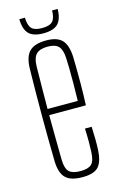

<svg xmlns="http://www.w3.org/2000/svg" viewBox="-114 -773 516 829"><g transform="rotate(-15 144.0 -359.0)"><path d="M149 5.5Q96 5.5 73.5 -17.2Q51 -40 49.5 -92Q48.5 -142.5 48 -194.5Q47.5 -246.5 47.5 -299.2Q47.5 -352 48 -404.2Q48.5 -456.5 49.5 -507Q51 -560 74.2 -582.8Q97.5 -605.5 149 -605.5Q197.5 -605.5 219.2 -582.8Q241 -560 243.5 -508Q244 -490.5 244.5 -459.8Q245 -429 244.8 -386.2Q244.5 -343.5 242.5 -290.5H78.5Q78.5 -245.5 79.2 -197.2Q80 -149 80.5 -90.5Q81.5 -50.5 96.8 -36.2Q112 -22 147 -22Q182 -22 196.8 -36.2Q211.5 -50.5 213 -90.5Q214 -112 214 -137.5Q214 -163 212.5 -194.5H242.5Q244 -164.5 244.2 -139Q244.5 -113.5 243.5 -92Q241 -40 221 -17.2Q201 5.5 149 5.5ZM78.5 -318H213.5Q214.5 -359.5 214.8 -396.5Q215 -433.5 214.5 -462.8Q214 -492 213 -509Q211.5 -546.5 196.8 -562.2Q182 -578 149 -578Q113 -578 97.2 -562.2Q81.5 -546.5 80.5 -509Q80 -454 79.2 -408Q78.5 -362 78.5 -318ZM146.5 -638Q102 -638 82 -658Q62 -678 61 -724H86Q87 -689.5 100 -675.5Q113 -661.5 146.5 -661.5Q180.5 -661.5 193.8 -675.5Q207 -689.5 207.5 -724H232.5Q231.5 -678 211.5 -658Q191.5 -638 146.5 -638Z"/></g></svg>

Font: Big Shoulders Display ExtraLight
Style: Regular
Weight: 250
Designer: Patric King
Foundry: XO Type Co
Version: Version 2.002